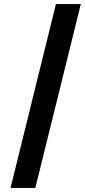

<svg xmlns="http://www.w3.org/2000/svg" viewBox="-20 -880 420 950"><path d="M379.9 -859.9 154.8 49.8H32.2L256.8 -859.9Z"/></svg>

Font: Sinkin Sans 600 SemiBold Italic
Style: Regular
Weight: 600
Italic angle: -112°
Designer: Keith Bates
Foundry: K-Type
Version: Sinkin Sans (version 1.0)  by Keith Bates   •   © 2014   www